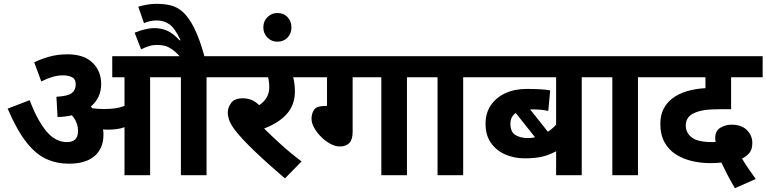

<svg xmlns="http://www.w3.org/2000/svg" viewBox="-20 -916 4008 1004"><path d="M521 -211Q521 -141 475 -100.5Q429 -60 340 -60Q277 -60 222.5 -84.5Q168 -109 118.5 -171.5Q69 -234 20 -348L135 -392Q176 -285 223 -229Q270 -173 330 -173Q388 -173 388 -230Q388 -277 356 -313Q322 -305 281 -304L275 -410Q334 -413 355 -429Q376 -445 376 -474Q376 -503 356 -512.5Q336 -522 311 -522Q280 -522 251.5 -513Q223 -504 196 -490L159 -590Q188 -605 233.5 -618.5Q279 -632 333 -632Q419 -632 464 -588Q509 -544 509 -477Q509 -404 455 -359Q459 -354 463 -350Q476 -348 491 -347Q506 -346 525 -346Q555 -346 581 -349.5Q607 -353 631 -362V-512H567V-622H1154V-512H1060V0H926V-512H765V0H631V-251Q610 -243 587.5 -240.5Q565 -238 542 -238Q531 -238 519 -239Q521 -225 521 -211ZM926 -615Q898 -646 877.5 -659.5Q857 -673 839.5 -677Q822 -681 801 -681Q778 -681 758 -674.5Q738 -668 718 -658L684 -745Q711 -756 737.5 -762.5Q764 -769 787 -769Q826 -769 856.5 -754.5Q887 -740 919 -705L924 -706Q895 -768 866.5 -788.5Q838 -809 799 -809Q764 -809 733 -795L703 -881Q720 -886 745.5 -891Q771 -896 798 -896Q838 -896 872 -888Q906 -880 936.5 -853Q967 -826 995.5 -769.5Q1024 -713 1051 -615Z M1557 -72 1470 17Q1382 -58 1312 -125Q1242 -192 1207 -238Q1185 -268 1178 -289Q1171 -310 1171 -327Q1171 -353 1188.5 -377.5Q1206 -402 1250 -402Q1300 -402 1335 -366Q1388 -401 1388 -459Q1388 -488 1382 -512H1140V-622H1593V-512H1513Q1517 -498 1519.5 -479.5Q1522 -461 1522 -437Q1522 -368 1480 -320.5Q1438 -273 1361 -244Q1400 -205 1451 -159Q1502 -113 1557 -72Z M1357 -773Q1357 -805 1378.5 -826.5Q1400 -848 1431 -848Q1463 -848 1483.5 -826.5Q1504 -805 1504 -773Q1504 -741 1483.5 -719.5Q1463 -698 1431 -698Q1400 -698 1378.5 -719.5Q1357 -741 1357 -773Z M1824 -512V-226Q1824 -186 1806.5 -168Q1789 -150 1757 -150Q1734 -150 1708.5 -163.5Q1683 -177 1660.5 -199Q1638 -221 1623.5 -246.5Q1609 -272 1609 -296Q1609 -322 1622.5 -342Q1636 -362 1680 -362H1690V-512H1578V-622H2202V-512H2108V0H1974V-512Z M2402 -512V0H2268V-512H2188V-622H2497V-512Z M3116 -512H3022V0H2888V-125Q2853 -106 2816 -97Q2779 -88 2724 -88Q2668 -88 2621.5 -108.5Q2575 -129 2547 -169Q2519 -209 2519 -269Q2519 -325 2546.5 -365.5Q2574 -406 2622.5 -428.5Q2671 -451 2734 -451Q2775 -451 2808 -449Q2841 -447 2857 -443L2847 -336Q2810 -344 2765 -344Q2758 -344 2752 -344L2845 -227Q2857 -235 2867.5 -244Q2878 -253 2888 -264V-512H2482V-622H3116ZM2649 -269Q2649 -226 2675 -210Q2701 -194 2741 -194Q2760 -194 2778 -198L2677 -325Q2649 -306 2649 -269Z M3316 -512V0H3182V-512H3102V-622H3411V-512Z M3823 68Q3803 35 3784 -2Q3765 -39 3752 -66Q3726 -63 3693 -63Q3646 -63 3600 -73.5Q3554 -84 3516 -107.5Q3478 -131 3455.5 -171Q3433 -211 3433 -269Q3433 -313 3449.5 -345.5Q3466 -378 3494 -400Q3526 -425 3570.5 -438.5Q3615 -452 3669 -455V-512H3396V-622H3968V-512H3803V-345H3752Q3694 -345 3662.5 -340Q3631 -335 3608 -324Q3566 -304 3566 -260Q3566 -222 3597 -197.5Q3628 -173 3704 -173Q3707 -173 3711.5 -173Q3716 -173 3722 -174Q3720 -185 3720 -195Q3720 -232 3747 -248Q3774 -264 3805 -264Q3858 -264 3886 -235.5Q3914 -207 3914 -169Q3914 -134 3898.5 -116Q3883 -98 3860 -87Q3889 -38 3932 20Z"/></svg>

Font: TSCustom
Style: Regular
Weight: 400
Designer: Monotype Design Team
Foundry: Monotype Imaging Inc.
Version: Version 2.004; ttfautohint (v1.8.3) -l 8 -r 50 -G 200 -x 14 